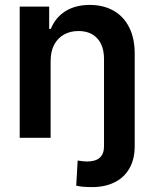

<svg xmlns="http://www.w3.org/2000/svg" viewBox="-20 -557 625 776"><path d="M296.9 -431.6Q263.7 -431.6 238.3 -417.2Q212.9 -402.8 198.7 -375.7Q184.6 -348.6 184.6 -310.5V0H59.6V-530.3H178.7V-440.4H185.5Q204.1 -486.3 244.4 -511.7Q284.7 -537.1 342.8 -537.1Q397.9 -537.1 439.2 -513.7Q480.5 -490.2 502.7 -445.3Q524.9 -400.4 524.4 -337.9V34.2Q524.4 86.9 502.7 124.3Q481 161.6 442.1 180.4Q403.3 199.2 352.5 199.2Q311.5 199.2 288.1 193.4L293.9 91.8Q317.4 95.7 332 95.7Q400.4 95.7 400.4 34.2V-318.4Q400.4 -372.1 373 -401.9Q345.7 -431.6 296.9 -431.6Z"/></svg>

Font: Pretendard JP SemiBold
Style: Regular
Weight: 600
Designer: Base glyphs from Inter by Rasmus Andersson; Hangeul glyphs from Noto Sans CJK(Source Han Sans) by Jang Soo-young and Kan
Foundry: Kil Hyung-jin
Version: Version 1.309